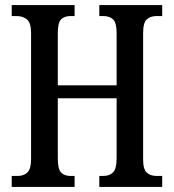

<svg xmlns="http://www.w3.org/2000/svg" viewBox="-20 -734 683 754"><path d="M26 0V-43H49Q73 -43 87.5 -56.5Q102 -70 102 -111V-604Q102 -645 85.5 -658Q69 -671 45 -671H26V-714H273V-671H257Q233 -671 220 -658Q207 -645 207 -604V-399H438V-603Q438 -645 424 -658Q410 -671 385 -671H370V-714H617V-671H595Q571 -671 556.5 -658Q542 -645 542 -603V-109Q542 -69 556.5 -56Q571 -43 595 -43H617V0H370V-43H385Q410 -43 424 -57Q438 -71 438 -113V-348H207V-111Q207 -70 220 -56.5Q233 -43 257 -43H273V0Z"/></svg>

Font: Noto Serif Hebrew ExtraCondensed Medium
Style: Regular
Weight: 500
Width: 2
Designer: Monotype Design Team
Foundry: Monotype Imaging Inc.
Version: Version 2.004; ttfautohint (v1.8.4.7-5d5b)